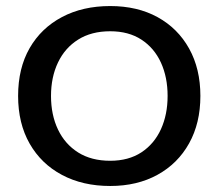

<svg xmlns="http://www.w3.org/2000/svg" viewBox="-20 -600 719 632"><path d="M342.8 12.2Q252.4 12.2 184.1 -24.2Q115.7 -60.5 77.6 -127.2Q39.6 -193.8 39.6 -284.2Q39.6 -375.5 77.6 -441.7Q115.7 -507.8 184.1 -543.9Q252.4 -580.1 342.8 -580.1Q432.1 -580.1 498.8 -543.5Q565.4 -506.8 602.5 -440.2Q639.6 -373.5 639.6 -284.2Q639.6 -194.8 602.5 -128.2Q565.4 -61.5 498.5 -24.7Q431.6 12.2 342.8 12.2ZM342.8 -70.8Q403.3 -70.8 445.6 -98.6Q487.8 -126.5 509.8 -174.8Q531.7 -223.1 531.7 -284.2Q531.7 -345.7 509.8 -393.8Q487.8 -441.9 445.6 -469.5Q403.3 -497.1 342.8 -497.1Q280.8 -497.1 237.3 -469.7Q193.8 -442.4 170.9 -394.3Q147.9 -346.2 147.9 -284.2Q147.9 -221.7 170.9 -173.6Q193.8 -125.5 237.3 -98.1Q280.8 -70.8 342.8 -70.8Z"/></svg>

Font: Cutive
Style: Regular
Weight: 400
Version: Version 1.100; ttfautohint (v1.8.4.7-5d5b)